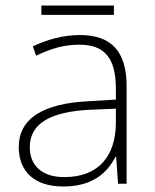

<svg xmlns="http://www.w3.org/2000/svg" viewBox="-20 -666 561 696"><path d="M393 -646H130V-612H393ZM269 -539C208 -539 150 -522 99 -498L111 -464C166 -491 214 -504 268 -504C356 -504 400 -459 400 -345V-305L300 -299C139 -291 48 -238 48 -133C48 -44 105 10 209 10C314 10 367 -37 399 -98H401L408 0H439V-353C439 -482 382 -539 269 -539ZM304 -268 400 -272V-219C399 -101 338 -24 213 -24C134 -24 88 -64 88 -133C88 -221 168 -261 304 -268Z"/></svg>

Font: Noto Sans Cherokee ExtraLight
Style: Regular
Weight: 200
Designer: Monotype Design Team
Foundry: Monotype Imaging Inc.
Version: Version 2.001